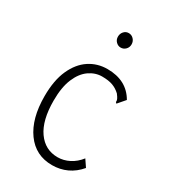

<svg xmlns="http://www.w3.org/2000/svg" viewBox="-163 -724 727 818"><g transform="rotate(30 200.0 -314.5)"><path d="M224 11Q143 11 96.5 -53.5Q50 -118 50 -228Q50 -306 73.5 -358Q97 -410 136.5 -436Q176 -462 225 -462Q320 -462 362 -389L337 -360L331 -353L326 -358Q327 -365 324 -372Q321 -379 311 -392Q294 -408 273.5 -415.5Q253 -423 221 -423Q188 -423 158.5 -402.5Q129 -382 111 -339.5Q93 -297 93 -231Q93 -134 129.5 -82Q166 -30 228 -30Q257 -30 284.5 -44Q312 -58 333 -85L356 -51Q330 -20 296.5 -4.5Q263 11 224 11ZM227 -569Q214 -569 204 -579Q194 -589 194 -604Q194 -619 203.5 -629.5Q213 -640 227 -640Q241 -640 251 -629.5Q261 -619 261 -604Q261 -589 251 -579Q241 -569 227 -569Z"/></g></svg>

Font: Inconsolata Condensed Light
Style: Regular
Weight: 300
Width: 3
Monospace: yes
Designer: Raph Levien, Cyreal, Brenton Simpson
Foundry: Raph Levien, Cyreal, Google
Version: Version 3.001; ttfautohint (v1.8.2.53-6de2)